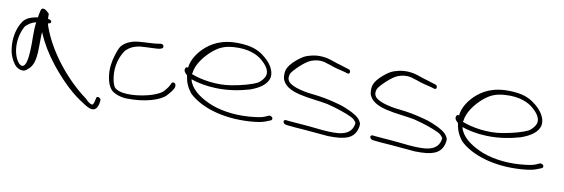

<svg xmlns="http://www.w3.org/2000/svg" viewBox="-53 -964 4424 1506"><g transform="rotate(10 2159.0 -210.5)"><path d="M12 -175C23 -136 44 -96 68 -75C98 -51 136 -46 158 -73C200 -102 210 -156 214 -210C217 -265 215 -323 218 -378C253 -296 299 -219 359 -143C424 -60 517 38 604 96C645 124 673 141 692 147C739 161 753 124 759 94L762 72C766 49 725 37 726 59L721 80C719 93 715 103 710 110C708 114 703 115 695 112C683 109 667 96 646 75C492 -38 340 -221 269 -402C261 -421 255 -438 252 -453C268 -455 277 -461 275 -471C274 -480 265 -485 247 -488C244 -505 247 -518 245 -529C217 -559 190 -572 179 -549C176 -538 168 -504 167 -486C166 -485 161 -485 160 -485C94 -473 65 -454 46 -422C18 -378 -1 -311 3 -240C5 -216 7 -194 12 -175ZM39 -234C36 -298 54 -359 79 -400C102 -420 120 -437 160 -445C149 -375 158 -291 153 -216C151 -173 143 -55 88 -100C58 -128 41 -185 39 -234Z M835 -26C859 0 910 18 959 20C1111 24 1230 -17 1269 -60C1289 -82 1315 -111 1321 -135C1323 -147 1321 -161 1309 -166C1299 -171 1289 -164 1287 -158C1279 -135 1260 -110 1240 -88C1226 -74 1202 -61 1167 -48C1099 -23 967 -1 893 -27C865 -38 853 -46 844 -77C838 -92 835 -110 832 -132C821 -216 847 -295 885 -348C914 -375 945 -393 998 -400C1016 -401 1033 -402 1049 -403C1081 -405 1130 -405 1149 -409C1159 -413 1174 -414 1175 -425C1179 -444 1161 -454 1143 -448C1105 -440 1030 -440 979 -435C911 -429 868 -403 842 -371C819 -331 800 -266 794 -213C788 -159 795 -72 835 -26Z M1372 -287C1367 -270 1384 -253 1396 -243L1397 -240C1406 -183 1422 -149 1454 -107C1544 -19 1722 45 1949 29C2017 24 2047 16 2072 6L2107 -8C2112 -10 2114 -14 2115 -18C2119 -34 2098 -45 2086 -42L2052 -27C2030 -18 1994 -12 1931 -7C1803 3 1682 -20 1605 -56C1524 -93 1454 -145 1437 -217C1492 -198 1554 -185 1634 -182C1742 -178 1834 -198 1903 -218C1979 -245 2033 -282 2046 -338C2055 -397 2012 -452 1972 -486C1936 -516 1895 -544 1819 -555C1655 -576 1563 -532 1500 -479C1446 -434 1400 -366 1395 -302C1379 -308 1374 -296 1372 -287ZM1433 -258 1436 -266C1443 -336 1500 -409 1555 -456C1598 -492 1640 -518 1722 -523C1837 -531 1910 -497 1950 -462C1979 -437 2018 -396 2010 -352C2003 -324 1981 -300 1957 -283C1908 -258 1835 -239 1754 -225C1639 -205 1509 -227 1433 -258Z M2210 -26C2199 -17 2210 2 2225 5L2242 8C2271 11 2322 16 2375 19C2437 23 2507 32 2569 36C2716 40 2762 10 2786 -39C2793 -55 2802 -83 2799 -104C2787 -138 2761 -158 2733 -173C2721 -180 2708 -187 2691 -194C2674 -201 2657 -210 2629 -219C2569 -236 2506 -252 2440 -261L2357 -271C2316 -277 2259 -291 2233 -305C2208 -318 2192 -329 2186 -353C2184 -364 2185 -377 2190 -392C2195 -406 2216 -429 2250 -462C2285 -494 2314 -514 2335 -522C2367 -534 2400 -540 2440 -531L2489 -516C2527 -501 2573 -491 2610 -482L2632 -475C2656 -466 2659 -505 2636 -509L2613 -516C2599 -521 2586 -525 2569 -530C2529 -540 2500 -554 2460 -564C2397 -577 2349 -571 2298 -554C2268 -544 2235 -520 2197 -484C2161 -448 2151 -421 2149 -404C2146 -386 2147 -369 2149 -354C2177 -234 2384 -237 2519 -211C2597 -192 2676 -165 2720 -143C2740 -133 2751 -123 2763 -103C2758 -51 2729 -10 2647 -1C2553 7 2460 -11 2375 -17C2323 -20 2269 -26 2239 -28L2223 -30C2218 -31 2213 -29 2210 -26Z M2901 -26C2890 -17 2901 2 2916 5L2933 8C2962 11 3013 16 3066 19C3128 23 3198 32 3260 36C3407 40 3453 10 3477 -39C3484 -55 3493 -83 3490 -104C3478 -138 3452 -158 3424 -173C3412 -180 3399 -187 3382 -194C3365 -201 3348 -210 3320 -219C3260 -236 3197 -252 3131 -261L3048 -271C3007 -277 2950 -291 2924 -305C2899 -318 2883 -329 2877 -353C2875 -364 2876 -377 2881 -392C2886 -406 2907 -429 2941 -462C2976 -494 3005 -514 3026 -522C3058 -534 3091 -540 3131 -531L3180 -516C3218 -501 3264 -491 3301 -482L3323 -475C3347 -466 3350 -505 3327 -509L3304 -516C3290 -521 3277 -525 3260 -530C3220 -540 3191 -554 3151 -564C3088 -577 3040 -571 2989 -554C2959 -544 2926 -520 2888 -484C2852 -448 2842 -421 2840 -404C2837 -386 2838 -369 2840 -354C2868 -234 3075 -237 3210 -211C3288 -192 3367 -165 3411 -143C3431 -133 3442 -123 3454 -103C3449 -51 3420 -10 3338 -1C3244 7 3151 -11 3066 -17C3014 -20 2960 -26 2930 -28L2914 -30C2909 -31 2904 -29 2901 -26Z M3530 -287C3525 -270 3542 -253 3554 -243L3555 -240C3564 -183 3580 -149 3612 -107C3702 -19 3880 45 4107 29C4175 24 4205 16 4230 6L4265 -8C4270 -10 4272 -14 4273 -18C4277 -34 4256 -45 4244 -42L4210 -27C4188 -18 4152 -12 4089 -7C3961 3 3840 -20 3763 -56C3682 -93 3612 -145 3595 -217C3650 -198 3712 -185 3792 -182C3900 -178 3992 -198 4061 -218C4137 -245 4191 -282 4204 -338C4213 -397 4170 -452 4130 -486C4094 -516 4053 -544 3977 -555C3813 -576 3721 -532 3658 -479C3604 -434 3558 -366 3553 -302C3537 -308 3532 -296 3530 -287ZM3591 -258 3594 -266C3601 -336 3658 -409 3713 -456C3756 -492 3798 -518 3880 -523C3995 -531 4068 -497 4108 -462C4137 -437 4176 -396 4168 -352C4161 -324 4139 -300 4115 -283C4066 -258 3993 -239 3912 -225C3797 -205 3667 -227 3591 -258Z"/></g></svg>

Font: Stray Cat
Style: SuExtOpObl
Weight: 400
Version: Version 1.0